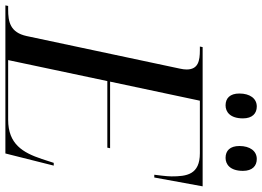

<svg xmlns="http://www.w3.org/2000/svg" viewBox="-166 -802 950 695"><g transform="rotate(90 308.5 -455.0)"><path d="M533 -797C556 -797 580 -813 580 -860C580 -894 562 -910 537 -910C508 -910 490 -885 490 -847C490 -813 507 -797 533 -797ZM343 -797C366 -797 390 -813 390 -860C390 -894 372 -910 347 -910C318 -910 300 -885 300 -847C300 -813 317 -797 343 -797ZM-19 0H517L561 -175H551L537 -132C514 -63 483 -10 395 -10H179L255 -369H496L498 -379H257L326 -704H516C594 -704 600 -656 600 -601C600 -583 595 -548 594 -539H604L636 -714H132L130 -704H143C182 -704 213 -698 213 -656C213 -649 212 -641 210 -632L92 -77C79 -17 40 -10 -4 -10H-17Z"/></g></svg>

Font: Noto Serif Display
Style: Italic
Weight: 400
Italic angle: -12°
Designer: Monotype Design Team
Foundry: Monotype Imaging Inc.
Version: Version 2.009